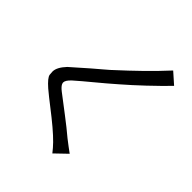

<svg xmlns="http://www.w3.org/2000/svg" viewBox="-91 -929 1182 1182"><g transform="rotate(-45 500.0 -338.0)"><path d="M134 -201C149 -222 171 -251 192 -278C243 -337 325 -448 370 -506C397 -541 413 -540 416 -540C428 -540 443 -532 464 -509C510 -458 586 -362 650 -290C717 -212 810 -114 884 -42L947 -113C859 -193 761 -296 700 -363C684 -380 667 -398 650 -419L598 -480C563 -520 529 -559 501 -590C470 -619 442 -634 417 -634C414 -634 406 -633 391 -632C376 -630 354 -612 325 -579C282 -529 224 -449 176 -393C125 -333 97 -307 60 -278Z"/></g></svg>

Font: Spoqa Han Sans Neo Regular
Style: Regular
Weight: 400
Designer: [Spoqa Han Sans Neo] Dong-huui Kim  Younghwa Kang  Yujin Lee  [Noto Sans] Ryoko NISHIZUKA  (kana & ideographs); Paul D. 
Foundry: Spoqa (http://www.spoqa-han-sans.com)
Version: Version 1.000